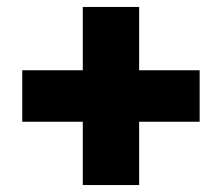

<svg xmlns="http://www.w3.org/2000/svg" viewBox="-20 -620 638 552"><path d="M218 -270H44V-418H218V-600H380V-418H554V-270H380V-88H218Z"/></svg>

Font: Sora-SIA ExtraBold
Style: Regular
Weight: 800
Designer: Jonathan Barnbrook, Julián Moncada
Foundry: Barnbrook Fonts
Version: Version 2.000